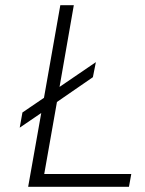

<svg xmlns="http://www.w3.org/2000/svg" viewBox="-20 -720 560 740"><path d="M88.5 0 139 -284.5 56 -228 66.5 -286.5 149.5 -343 212.5 -700H264.5L209.5 -385L349.5 -480.5L338 -422.5L199.5 -327L150.5 -49.5H486L477 0Z"/></svg>

Font: Overpass ExtraLight
Style: Italic
Weight: 250
Italic angle: -10°
Designer: Delve Withrington, Dave Bailey, Thomas Jockin
Foundry: Delve Fonts LLC
Version: Version 4.000